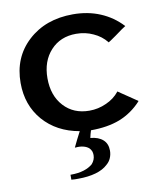

<svg xmlns="http://www.w3.org/2000/svg" viewBox="-82 -575 702 853"><g transform="rotate(-10 269.0 -149.0)"><path d="M525.4 -81.1Q525.4 -81.1 513.7 -88.9Q502.9 -95.7 489.3 -105.5Q471.7 -117.2 456.1 -127.9Q440.4 -138.7 440.4 -138.7Q440.4 -138.7 439.5 -138.7Q439.5 -137.7 439.5 -137.7Q416 -108.4 379.9 -92.8Q343.8 -76.2 303.7 -76.2Q232.4 -76.2 188.5 -124Q144.5 -171.9 144.5 -250Q144.5 -327.1 188.5 -375Q232.4 -422.9 303.7 -422.9Q345.7 -422.9 380.9 -406.2Q416 -390.6 439.5 -361.3Q439.5 -361.3 439.5 -360.4Q440.4 -360.4 440.4 -360.4Q440.4 -360.4 451.2 -367.2Q461.9 -375 476.6 -384.8Q493.2 -396.5 508.8 -408.2Q525.4 -418.9 525.4 -418.9Q525.4 -418.9 524.4 -419.9Q524.4 -419.9 524.4 -419.9Q483.4 -463.9 427.7 -487.3Q372.1 -510.7 304.7 -510.7Q180.7 -510.7 101.6 -437.5Q23.4 -365.2 23.4 -250Q23.4 -150.4 83 -81.1Q143.6 -11.7 245.1 5.9Q245.1 5.9 227.5 40Q210.9 74.2 210.9 74.2Q210.9 74.2 212.9 74.2Q214.8 74.2 214.8 74.2Q233.4 72.3 249 76.2Q264.6 80.1 274.4 88.9Q280.3 94.7 284.2 103.5Q287.1 111.3 287.1 121.1Q287.1 131.8 283.2 141.6Q279.3 151.4 271.5 160.2Q255.9 173.8 231.4 181.6Q206.1 189.5 172.9 189.5Q172.9 189.5 171.9 189.5Q170.9 189.5 170.9 189.5Q170.9 189.5 170.9 200.2Q170.9 211.9 170.9 211.9Q170.9 211.9 171.9 211.9Q172.9 211.9 172.9 211.9Q180.7 212.9 187.5 212.9Q195.3 212.9 202.1 212.9Q247.1 212.9 281.2 203.1Q315.4 193.4 335.9 173.8Q349.6 162.1 355.5 147.5Q362.3 131.8 362.3 114.3Q362.3 83 342.8 65.4Q322.3 46.9 286.1 43.9Q286.1 43.9 290 27.3Q294.9 10.7 294.9 10.7Q370.1 10.7 425.8 -10.7Q482.4 -33.2 524.4 -79.1Q524.4 -79.1 524.4 -80.1Q525.4 -81.1 525.4 -81.1Z"/></g></svg>

Font: umazing
Style: Display
Weight: 400
Designer: umazing